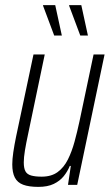

<svg xmlns="http://www.w3.org/2000/svg" viewBox="-20 -723 435 751"><path d="M130 8Q93 8 70.5 -0.5Q48 -9 38 -28.5Q28 -48 28 -80Q28 -100 32 -127.5Q36 -155 43 -189L111 -510H155L90 -199Q82 -162 77.5 -134.5Q73 -107 73 -88Q73 -65 79.5 -53Q86 -41 102 -36.5Q118 -32 143 -32Q181 -32 205.5 -50Q230 -68 245.5 -99Q261 -130 271.5 -168.5Q282 -207 291 -249L346 -510H389L282 0H246L257 -74H253Q244 -52 229 -33.5Q214 -15 190 -3.5Q166 8 130 8ZM192 -584 149 -699 148 -703H196L221 -588L222 -584ZM294 -584 251 -699 250 -703H298L323 -588L324 -584Z"/></svg>

Font: Saira Condensed ExtraLight
Style: Italic
Weight: 250
Width: 3
Italic angle: -12°
Designer: Hector Gatti with collaboration of the Omnibus-Type team
Foundry: Omnibus-Type
Version: Version 1.101